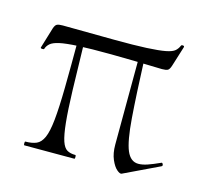

<svg xmlns="http://www.w3.org/2000/svg" viewBox="-72 -507 634 594"><g transform="rotate(15 245.0 -209.5)"><path d="M439 -423Q440 -426 445 -425.5Q450 -425 449 -421L429 -357Q425 -344 419.5 -341Q414 -338 401 -338Q303 -341 237.5 -341.5Q172 -342 132.5 -340Q93 -338 73 -333.5Q53 -329 44.5 -321.5Q36 -314 33 -304Q32 -302 26.5 -302.5Q21 -303 22 -306L42 -372Q46 -384 52 -386.5Q58 -389 70 -389Q169 -388 234 -387.5Q299 -387 338.5 -389Q378 -391 398.5 -395Q419 -399 427 -406Q435 -413 439 -423ZM331 -372Q335 -374 337.5 -370.5Q340 -367 340 -365Q345 -239 350.5 -167Q356 -95 368.5 -65.5Q381 -36 406 -36Q419 -36 435 -41.5Q451 -47 473 -57Q477 -60 479.5 -54.5Q482 -49 477 -47L364 7Q359 9 349 0.5Q339 -8 330.5 -27.5Q322 -47 322 -75L323 -364ZM127 -368 147 -366Q149 -268 151 -203.5Q153 -139 157 -100.5Q161 -62 167.5 -43Q174 -24 184.5 -18Q195 -12 211 -12Q213 -12 213 -6Q213 0 211 0Q190 0 158.5 0Q127 0 97.5 0Q68 0 51 0Q49 0 49 -6Q49 -12 51 -12Q72 -12 86 -18Q100 -24 108.5 -43Q117 -62 121 -101Q125 -140 126 -205Q127 -270 127 -368Z"/></g></svg>

Font: Cormorant Light
Style: Regular
Weight: 300
Designer: Christian Thalmann (Catharsis Fonts)
Foundry: Catharsis Fonts
Version: Version 4.000